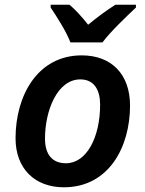

<svg xmlns="http://www.w3.org/2000/svg" viewBox="-20 -786 617 815"><path d="M279 -606H415C447 -650 520 -719 557 -754V-766H470C432 -742 394 -714 354 -681C330 -712 299 -746 275 -766H195V-754C221 -715 260 -655 279 -606ZM251 9C442 9 532 -162 532 -338C532 -471 453 -551 327 -551C140 -551 46 -381 46 -199C46 -70 128 9 251 9ZM260 -93C202 -93 171 -130 171 -198C171 -316 223 -449 321 -449C383 -449 405 -399 405 -342C405 -202 347 -93 260 -93Z"/></svg>

Font: Noto Sans SemiBold
Style: Italic
Weight: 600
Italic angle: -12°
Designer: Monotype Design Team
Foundry: Monotype Imaging Inc.
Version: Version 2.013